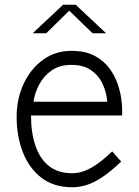

<svg xmlns="http://www.w3.org/2000/svg" viewBox="-20 -776 584 808"><path d="M284 12Q206 12 154 -28.2Q102 -68.5 76 -135.8Q50 -203 50 -284Q50 -359.5 79.2 -422.8Q108.5 -486 160.5 -524Q212.5 -562 280 -562Q339.5 -562 378.5 -541Q417.5 -520 440.8 -488Q464 -456 475.5 -421.5Q487 -387 490.5 -359.2Q494 -331.5 494 -320V-290H110.5Q110.5 -218.5 128.8 -163.8Q147 -109 185.2 -78Q223.5 -47 284 -47Q323 -47 363.8 -69.8Q404.5 -92.5 452 -139L490 -96Q444 -52.5 408.5 -29.2Q373 -6 343 3Q313 12 284 12ZM121 -348H431.5Q428.5 -386 412.5 -421.5Q396.5 -457 364.2 -480Q332 -503 280 -503Q231.5 -503 198 -480Q164.5 -457 145.5 -421.5Q126.5 -386 121 -348ZM117.5 -636 245.5 -756H298.5L426.5 -636H369.5L271.5 -731L174.5 -636Z"/></svg>

Font: Junction Light
Style: Regular
Weight: 300
Designer: Caroline Hadilaksono
Foundry: Caroline Hadilaksono, Tyler Finck, The League of Moveable Type
Version: Version 2.000; ttfautohint (v1.8.3)